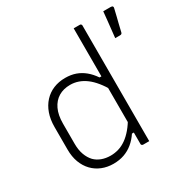

<svg xmlns="http://www.w3.org/2000/svg" viewBox="-170 -901 1041 1063"><g transform="rotate(-30 350.0 -370.0)"><path d="M75 -186V-330Q75 -378 88.5 -416Q102 -454 127 -481Q152 -508 186 -522Q220 -536 261 -536Q298 -536 327.5 -525.5Q357 -515 382 -494.5Q407 -474 428 -443H455V-344Q412 -420 365.5 -454.5Q319 -489 266 -489Q223 -489 191.5 -470Q160 -451 142.5 -414Q125 -377 125 -323V-193Q125 -154 136 -124Q147 -94 166 -74Q184 -56 209.5 -46.5Q235 -37 266 -37Q292 -37 317 -44.5Q342 -52 365.5 -68.5Q389 -85 411.5 -111.5Q434 -138 455 -176V-84H428Q408 -54 382.5 -33Q357 -12 326 -1Q295 10 257 10Q218 10 184.5 -3.5Q151 -17 126.5 -42.5Q102 -68 88.5 -104Q75 -140 75 -186ZM440 -650Q440 -674 440 -699Q440 -724 440 -750Q445 -750 450 -750Q455 -750 459.5 -750Q464 -750 469 -750Q474 -750 479 -750Q483 -750 485 -748.5Q487 -747 488.5 -745Q490 -743 490 -739Q490 -659 490 -575Q490 -491 490 -408Q490 -325 490 -246.5Q490 -168 490 -100Q490 -67 490 -41.5Q490 -16 490 0Q485 0 480 0Q475 0 470.5 0Q466 0 461 0Q456 0 451 0Q448 0 445.5 -1.5Q443 -3 441.5 -5Q440 -7 440 -11Q440 -91 440 -171Q440 -251 440 -330.5Q440 -410 440 -490Q440 -570 440 -650ZM642 -588Q632 -588 625.5 -588Q619 -588 612 -588Q616 -625 618.5 -648.5Q621 -672 623.5 -695Q626 -718 629 -750Q639 -750 646.5 -750Q654 -750 661 -750Q668 -750 676 -750Q686 -750 689 -745.5Q692 -741 690 -735Q683 -704 678.5 -686.5Q674 -669 669.5 -650.5Q665 -632 657 -598Q656 -594 653 -591Q650 -588 642 -588Z"/></g></svg>

Font: Recursive Sans Linear Light
Style: Regular
Weight: 300
Version: Version 1.085